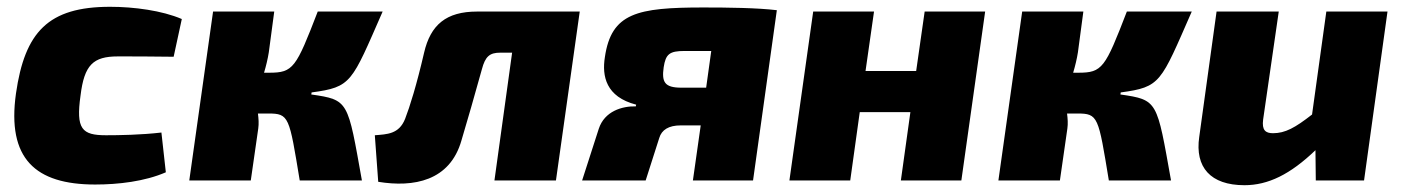

<svg xmlns="http://www.w3.org/2000/svg" viewBox="-20 -531 4128 565"><path d="M304 -511C122 -511 53 -437 27 -256C0 -64 84 12 260 12C328 12 406 3 468 -24L455 -141C395 -134 330 -133 292 -133C221 -133 203 -151 217 -250C228 -340 254 -365 327 -365C366 -365 423 -365 491 -364L515 -475C457 -500 374 -511 304 -511Z M896 -253 897 -259C1015 -275 1014 -287 1106 -497H915C851 -331 843 -317 772 -317H757C763 -337 768 -358 771 -377L787 -497H607L537 0H718L740 -153C742 -167 741 -182 739 -197H769C831 -197 831 -188 862 0H1045C1003 -234 1007 -237 896 -253Z M1686 -497H1384C1293 -497 1247 -458 1228 -376C1206 -281 1186 -217 1172 -181C1154 -136 1119 -136 1083 -133L1093 4C1197 21 1304 2 1338 -118C1354 -171 1378 -255 1398 -327C1408 -365 1421 -376 1452 -376H1487L1435 0H1616Z M2050 -509C1855 -509 1779 -493 1760 -363C1751 -307 1763 -246 1852 -223L1851 -218C1811 -219 1759 -204 1742 -152L1693 0H1880L1920 -125C1927 -149 1948 -162 1983 -162H2042L2019 0H2196L2266 -501C2208 -508 2121 -509 2050 -509ZM1985 -273C1935 -273 1927 -290 1933 -333C1939 -372 1950 -381 1995 -381H2073L2058 -273Z M2701 -497 2676 -322H2527L2552 -497H2373L2303 0H2482L2510 -201H2659L2631 0H2809L2879 -497Z M3277 -253 3278 -259C3396 -275 3395 -287 3487 -497H3296C3232 -331 3224 -317 3153 -317H3138C3144 -337 3149 -358 3152 -377L3168 -497H2988L2918 0H3099L3121 -153C3123 -167 3122 -182 3120 -197H3150C3212 -197 3212 -188 3243 0H3426C3384 -234 3388 -237 3277 -253Z M3883 -497 3841 -194C3791 -155 3762 -139 3726 -139C3704 -139 3693 -148 3697 -179L3743 -497H3560L3509 -128C3496 -39 3542 14 3642 14C3712 14 3777 -18 3851 -89L3852 0H3994L4063 -497Z"/></svg>

Font: Exo 2 Extra Bold
Style: Italic
Weight: 800
Italic angle: -8°
Designer: Natanael Gama
Version: Version 1.001;PS 001.001;hotconv 1.0.88;makeotf.lib2.5.64775